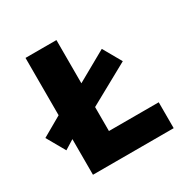

<svg xmlns="http://www.w3.org/2000/svg" viewBox="-163 -787 911 925"><g transform="rotate(-30 293.0 -325.0)"><path d="M44 -166 -14 -268 115 -342 251 -400 436 -504 494 -402 251 -268 115 -210ZM96 0V-650H268V-144H545V0Z"/></g></svg>

Font: Source Code Pro ExtraLight Black
Style: Regular
Weight: 900
Monospace: yes
Version: Version 1.018;hotconv 1.0.116;makeotfexe 2.5.65601